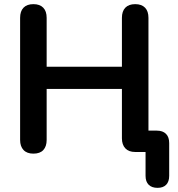

<svg xmlns="http://www.w3.org/2000/svg" viewBox="-20 -733 858 926"><path d="M740 173Q712 173 697 158Q682 143 682 115V0H632Q601 0 584.5 -17.5Q568 -35 568 -66V-304H205V-58Q205 -27 189 -9.5Q173 8 141 8Q110 8 93.5 -9.5Q77 -27 77 -58V-647Q77 -679 93.5 -696Q110 -713 141 -713Q172 -713 188.5 -696Q205 -679 205 -647V-411H568V-647Q568 -679 584.5 -696Q601 -713 632 -713Q663 -713 679.5 -696Q696 -679 696 -647V-45L638 -103H736Q765 -103 780.5 -87.5Q796 -72 796 -43V115Q796 143 781.5 158Q767 173 740 173Z"/></svg>

Font: Nunito ExtraLight
Style: Regular
Weight: 200
Designer: Vernon Adams
Foundry: Vernon Adams
Version: Version 3.602